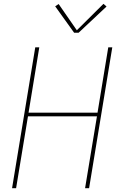

<svg xmlns="http://www.w3.org/2000/svg" viewBox="-20 -982 640 1002"><path d="M43 0 164 -735H185L129 -394H489L545 -735H566L445 0H424L486 -375H126L64 0ZM367 -811 268 -949 286 -961 381 -824 520 -962 536 -948 390 -811Z"/></svg>

Font: Iosevka SS04 Thin Extended
Style: Italic
Weight: 100
Width: 7
Italic angle: -9°
Monospace: yes
Designer: Belleve Invis
Foundry: Belleve Invis
Version: Version 19.0.0; ttfautohint (v1.8.4)